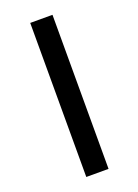

<svg xmlns="http://www.w3.org/2000/svg" viewBox="-134 -745 579 804"><g transform="rotate(-20 156.0 -343.5)"><path d="M206.1 -686.5H106.9V0H206.1Z"/></g></svg>

Font: Estedad Medium
Style: Regular
Weight: 500
Designer: Amin Abedi
Version: Version 7.3